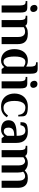

<svg xmlns="http://www.w3.org/2000/svg" viewBox="1382 -2082 710 3515"><g transform="rotate(90 1736.5 -325.0)"><path d="M79 0V-340Q79 -385 66.5 -412.5Q54 -440 9 -440H-1V-470H119Q154 -470 173.5 -458Q193 -446 201 -418Q209 -390 209 -340V0ZM144 -524Q106 -524 87.5 -547Q69 -570 69 -600Q69 -626 85 -641Q101 -656 124 -656Q162 -656 180.5 -633Q199 -610 199 -580Q199 -554 183 -539Q167 -524 144 -524Z M347 0V-340Q347 -385 335 -412.5Q323 -440 278 -440H268V-470H367Q401 -470 420.5 -461.5Q440 -453 451 -433Q469 -450 502.5 -465Q536 -480 597 -480Q660 -480 702 -461Q744 -442 765.5 -401.5Q787 -361 787 -296V0H657V-297Q657 -346 644.5 -375Q632 -404 611 -417Q590 -430 562 -430Q534 -430 512.5 -423Q491 -416 477 -405V0Z M1089 10Q1019 10 972.5 -22.5Q926 -55 902.5 -111Q879 -167 879 -235Q879 -304 902.5 -359.5Q926 -415 974 -447.5Q1022 -480 1094 -480Q1128 -480 1154.5 -470.5Q1181 -461 1199 -450V-530Q1199 -575 1186.5 -602.5Q1174 -630 1129 -630H1119V-660H1239Q1274 -660 1293.5 -648Q1313 -636 1321 -608Q1329 -580 1329 -530V0H1244L1209 -45H1204Q1191 -25 1161.5 -7.5Q1132 10 1089 10ZM1109 -35Q1133 -35 1151 -46Q1169 -57 1181 -72.5Q1193 -88 1199 -100V-405Q1185 -416 1163 -425.5Q1141 -435 1114 -435Q1077 -435 1055 -409Q1033 -383 1023.5 -338Q1014 -293 1014 -235Q1014 -178 1023 -132.5Q1032 -87 1053 -61Q1074 -35 1109 -35Z M1468 0V-340Q1468 -385 1455.5 -412.5Q1443 -440 1398 -440H1388V-470H1508Q1543 -470 1562.5 -458Q1582 -446 1590 -418Q1598 -390 1598 -340V0ZM1533 -524Q1495 -524 1476.5 -547Q1458 -570 1458 -600Q1458 -626 1474 -641Q1490 -656 1513 -656Q1551 -656 1569.5 -633Q1588 -610 1588 -580Q1588 -554 1572 -539Q1556 -524 1533 -524Z M1932 10Q1852 10 1798.5 -23.5Q1745 -57 1718.5 -113Q1692 -169 1692 -235Q1692 -302 1718.5 -357.5Q1745 -413 1798.5 -446.5Q1852 -480 1932 -480Q1989 -480 2028.5 -472Q2068 -464 2087 -445Q2106 -426 2109 -394Q2112 -362 2112 -305H2082Q2078 -369 2042.5 -402Q2007 -435 1947 -435Q1911 -435 1884 -413.5Q1857 -392 1842 -347.5Q1827 -303 1827 -235Q1827 -169 1841 -124.5Q1855 -80 1882.5 -57.5Q1910 -35 1952 -35Q2004 -35 2036.5 -59Q2069 -83 2095 -118L2126 -95Q2112 -73 2088.5 -48.5Q2065 -24 2027.5 -7Q1990 10 1932 10Z M2351 10Q2309 10 2277.5 0Q2246 -10 2224.5 -27.5Q2203 -45 2192 -70Q2181 -95 2181 -125Q2181 -173 2203.5 -206.5Q2226 -240 2285 -257.5Q2344 -275 2451 -275H2466Q2466 -335 2455 -370Q2444 -405 2422.5 -420Q2401 -435 2371 -435Q2337 -435 2310 -418Q2283 -401 2271 -345H2216Q2216 -371 2219.5 -398Q2223 -425 2241 -445Q2259 -465 2300.5 -472.5Q2342 -480 2391 -480Q2440 -480 2478 -467Q2516 -454 2542.5 -428Q2569 -402 2582.5 -362.5Q2596 -323 2596 -270V0H2511L2476 -45H2471Q2458 -24 2427 -7Q2396 10 2351 10ZM2381 -40Q2414 -40 2436 -62Q2458 -84 2466 -105V-230H2451Q2379 -230 2347.5 -204Q2316 -178 2316 -125Q2316 -83 2333.5 -61.5Q2351 -40 2381 -40Z M2728 0V-340Q2728 -385 2716 -412.5Q2704 -440 2659 -440H2649V-470H2748Q2778 -470 2800 -461.5Q2822 -453 2833 -432H2837Q2855 -448 2886.5 -464Q2918 -480 2963 -480Q3001 -480 3029 -469.5Q3057 -459 3075.5 -445.5Q3094 -432 3101 -423Q3121 -445 3153 -462.5Q3185 -480 3243 -480Q3299 -480 3338 -461Q3377 -442 3397.5 -401.5Q3418 -361 3418 -296V0H3288V-297Q3288 -370 3265 -400Q3242 -430 3208 -430Q3180 -430 3157.5 -419Q3135 -408 3122 -392Q3130 -377 3134 -351.5Q3138 -326 3138 -296V0H3008V-297Q3008 -370 2985 -400Q2962 -430 2928 -430Q2909 -430 2889.5 -419.5Q2870 -409 2858 -398V0Z"/></g></svg>

Font: El Messiri
Style: Regular
Weight: 400
Designer: Mohamed Gaber
Foundry: Kief Type Foundry
Version: Version 2.020